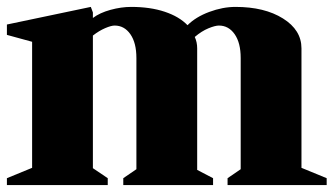

<svg xmlns="http://www.w3.org/2000/svg" viewBox="-20 -536 966 556"><path d="M0 0V-20L73 -50V-415L0 -435V-465L243 -516L249 -500V-484Q269 -499 300 -507.5Q331 -516 360 -516Q415 -516 457 -502Q499 -488 523 -463Q547 -487 586 -501.5Q625 -516 662 -516Q746 -516 799.5 -482.5Q853 -449 853 -396V-50L926 -20V0H639V-20L677 -46V-368Q677 -412 659.5 -437Q642 -462 614 -462Q603 -462 583.5 -454Q564 -446 544 -429Q551 -414 551 -396V-44L597 -20V0H337V-20L375 -46V-368Q375 -412 357.5 -437Q340 -462 312 -462Q302 -462 284.5 -454.5Q267 -447 249 -433V-49L292 -20V0Z"/></svg>

Font: Wittgenstein Black
Style: Regular
Weight: 900
Designer: Jörg Drees
Foundry: Jörg Drees
Version: Version 1.303; ttfautohint (v1.8.4.7-5d5b)